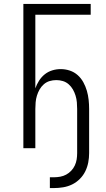

<svg xmlns="http://www.w3.org/2000/svg" viewBox="-20 -755 540 978"><path d="M234 203V148H254Q271 148 287 145Q303 142 317 134.5Q331 127 342.5 115Q354 103 361 88Q368 73 370.5 57Q373 41 373 25V-200Q373 -217 371.5 -234Q370 -251 365 -267.5Q360 -284 351.5 -299Q343 -314 330 -325.5Q317 -337 300.5 -342Q284 -347 267 -347Q249 -347 232.5 -342Q216 -337 203 -325.5Q190 -314 181.5 -299Q173 -284 168 -267.5Q163 -251 161.5 -234Q160 -217 160 -200V0H99V-735H442V-680H160V-305Q167 -325 179 -344Q191 -363 208 -376.5Q225 -390 246 -396.5Q267 -403 289 -403Q313 -403 335.5 -395.5Q358 -388 375.5 -372.5Q393 -357 404.5 -336Q416 -315 422.5 -292.5Q429 -270 431.5 -246.5Q434 -223 434 -200V25Q434 49 429.5 72.5Q425 96 414.5 117.5Q404 139 386.5 156.5Q369 174 347.5 184.5Q326 195 302 199Q278 203 254 203Z"/></svg>

Font: Iosevka Term Curly Light
Style: Regular
Weight: 300
Designer: Belleve Invis
Foundry: Belleve Invis
Version: Version 32.3.0